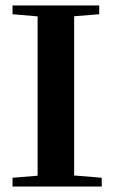

<svg xmlns="http://www.w3.org/2000/svg" viewBox="-20 -683 418 703"><path d="M25.9 0V-32.2L117.7 -39.6V-623L25.9 -630.9V-663.1H343.3V-630.9L251.5 -623.5V-40.5L352.5 -32.2V0Z"/></svg>

Font: Elstob 10pt SemiBold
Style: Regular
Weight: 600
Designer: Peter S. Baker
Version: Version 1.015